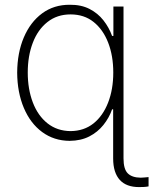

<svg xmlns="http://www.w3.org/2000/svg" viewBox="-20 -573 637 797"><path d="M557.1 203.6Q531.2 203.6 511.2 196.3Q491.2 189 477.5 174.1Q463.9 159.2 456.8 137Q449.7 114.7 449.7 84.5V2.9H492.7V84.5Q492.7 128.9 510.3 146.5Q527.8 164.1 564 164.6Q571.3 164.1 580.1 163.6Q588.9 163.1 596.7 162.1V200.7Q587.4 202.6 576.9 203.1Q566.4 203.6 557.1 203.6ZM269 11.7Q204.1 11.2 155 -24.9Q106 -61 78.9 -125.2Q51.8 -189.5 51.3 -271.5Q51.8 -354 78.9 -417.7Q106 -481.4 155 -517.6Q204.1 -553.7 270 -553.2Q316.9 -553.7 351.6 -535.9Q386.2 -518.1 409.4 -488.5Q432.6 -459 445.3 -423.8H468.3L470.2 -119.1H445.3Q433.1 -84 409.2 -54.2Q385.3 -24.4 350.6 -6.6Q315.9 11.2 269 11.7ZM492.7 49.3H449.7V-134.3L463.9 -270.5L450.7 -418.5V-545.9H492.7ZM272.9 -28.8Q328.6 -29.3 367.9 -60.5Q407.2 -91.8 428.7 -147Q450.2 -202.1 450.2 -272Q450.2 -341.3 429 -396Q407.7 -450.7 368.4 -481.9Q329.1 -513.2 272.9 -513.2Q216.8 -513.2 176.8 -481.4Q136.7 -449.7 116 -395Q95.2 -340.3 95.2 -272Q95.2 -203.1 116.2 -147.9Q137.2 -92.8 177.2 -61Q217.3 -29.3 272.9 -28.8Z"/></svg>

Font: Inter Tight ExtraLight
Style: Regular
Weight: 250
Designer: Rasmus Andersson
Foundry: rsms
Version: Version 3.004